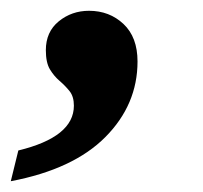

<svg xmlns="http://www.w3.org/2000/svg" viewBox="-31 -183 377 356"><path d="M3 96Q106 71 106 13Q106 -4 98 -14Q90 -24 79.5 -33Q69 -42 61.5 -54.5Q54 -67 54 -90Q54 -124 78 -143.5Q102 -163 134 -163Q172 -163 198 -138.5Q224 -114 224 -69Q224 11 164.5 71Q105 131 -11 153Z"/></svg>

Font: Noto Serif ExtraBold
Style: Italic
Weight: 800
Italic angle: -12°
Designer: Monotype Design Team
Foundry: Monotype Imaging Inc.
Version: Version 2.013